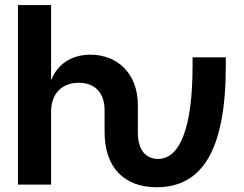

<svg xmlns="http://www.w3.org/2000/svg" viewBox="-20 -748 987 778"><path d="M614.7 10.7C798.8 10.7 895 -138.7 895 -481.9V-515.6H760.3V-481.9C760.3 -220.7 705.6 -104 620.6 -104C581.5 -104 538.6 -127 538.6 -212.9V-322.8C538.6 -450.7 455.1 -526.4 346.2 -526.4C266.1 -526.4 211.9 -484.4 188.5 -425.8H187V-727.5H52.7V0H187V-293.9C187 -374.5 236.3 -412.6 298.8 -412.6C363.3 -412.6 403.8 -373.5 403.8 -300.8V-212.9C403.8 -68.4 483.9 10.7 614.7 10.7Z"/></svg>

Font: Raveo Display Display SemiBold
Style: Regular
Weight: 600
Designer: Jakub Foglar, Rasmus Andersson (Inter)
Foundry: Jakubfoglar.com
Version: Version 1.100;Glyphs 3.2.3 (3260)